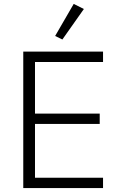

<svg xmlns="http://www.w3.org/2000/svg" viewBox="-20 -962 614 982"><path d="M99 0V-698H507V-645H159V-381H490V-328H159V-53H507V0ZM299 -760 262 -778 357 -942 409 -916Z"/></svg>

Font: IBM Plex Sans Devanagari Light
Style: Regular
Weight: 300
Designer: Mike Abbink, Paul van der Laan, Pieter van Rosmalen, Erin McLaughlin
Foundry: Bold Monday
Version: Version 1.1